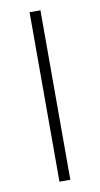

<svg xmlns="http://www.w3.org/2000/svg" viewBox="-77 -676 371 713"><g transform="rotate(-10 108.5 -319.5)"><path d="M129 -639V0H88V-639Z"/></g></svg>

Font: Anek Malayalam ExtraLight
Style: Regular
Weight: 250
Version: Version 1.003